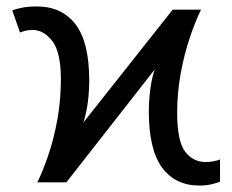

<svg xmlns="http://www.w3.org/2000/svg" viewBox="-20 -566 721 596"><path d="M96 0Q114 -37 131 -87.5Q148 -138 158.5 -197.5Q169 -257 169 -320Q169 -404 142.5 -438.5Q116 -473 81 -473Q68 -473 58.5 -470.5Q49 -468 42 -465L18 -534Q32 -539 50.5 -542.5Q69 -546 94 -546Q172 -546 214.5 -490.5Q257 -435 257 -316Q257 -285 253 -251.5Q249 -218 239 -186L516 -536H604Q586 -499 569 -448.5Q552 -398 541 -338.5Q530 -279 530 -216Q530 -128 554.5 -95.5Q579 -63 619 -63Q631 -63 643.5 -65.5Q656 -68 663 -71V-2Q650 3 634.5 6.5Q619 10 599 10Q524 10 483 -46Q442 -102 442 -220Q442 -251 446 -285Q450 -319 460 -350L186 0Z"/></svg>

Font: RS Noto Sans
Style: Regular
Weight: 400
Designer: Monotype Design Team
Foundry: Monotype Imaging Inc.
Version: Version 3.10